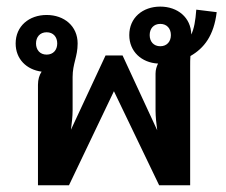

<svg xmlns="http://www.w3.org/2000/svg" viewBox="-20 -553 673 573"><path d="M444.2 -223.3C444.2 -205 446.7 -182.5 449.2 -164.2L345.8 -387.5H320H295L191.7 -165.8C194.2 -184.2 196.7 -205.8 196.7 -223.3V-323.3C196.7 -363.3 211.7 -383.3 211.7 -423.3C211.7 -475 171.7 -508.3 119.2 -508.3C66.7 -508.3 26.7 -475 26.7 -423.3C26.7 -376.7 59.2 -345 104.2 -339.2C97.5 -329.2 93.3 -315.8 93.3 -300V0H185.8L320 -280.8L455 0H547.5V-354.2C547.5 -366.7 547.5 -376.7 548.3 -385.8C589.2 -409.2 618.3 -446.7 626.7 -516.7L565.8 -524.2C563.3 -490.8 559.2 -467.5 550.8 -450C550 -500.8 510 -533.3 458.3 -533.3C405.8 -533.3 365.8 -500 365.8 -448.3C365.8 -399.2 402.5 -365.8 451.7 -363.3C447.5 -355 444.2 -345 444.2 -333.3ZM458.3 -415C438.3 -415 426.7 -429.2 426.7 -448.3C426.7 -467.5 438.3 -481.7 458.3 -481.7C478.3 -481.7 490 -467.5 490 -448.3C490 -429.2 478.3 -415 458.3 -415ZM119.2 -390C99.2 -390 87.5 -404.2 87.5 -423.3C87.5 -442.5 99.2 -456.7 119.2 -456.7C139.2 -456.7 150.8 -442.5 150.8 -423.3C150.8 -404.2 139.2 -390 119.2 -390Z"/></svg>

Font: Boon SemiBold
Style: Regular
Weight: 600
Designer: Sungsit Sawaiwan
Foundry: FontUni
Version: Version 2.0